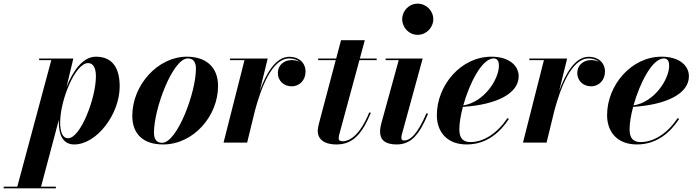

<svg xmlns="http://www.w3.org/2000/svg" viewBox="-139 -780 3810 1050"><path d="M182.5 -112.5C182.5 -44.5 204 10 267 10C389 10 515.5 -154.5 515.5 -307.5C515.5 -407 477 -470 385.5 -470C313.5 -470 259.5 -391.5 225 -304.5L262 -460H75V-451H141.5L-44.5 241H-119V250H166.5V241H85.5L183 -125.5C182.5 -121 182.5 -116.5 182.5 -112.5ZM190 -110C190 -232.5 272.5 -435 342.5 -435C372 -435 385.5 -407 385.5 -362.5C385.5 -243 301 -24 233.5 -24C202.5 -24 190 -59 190 -110Z M753 10C919 10 1053.5 -145 1053.5 -310C1053.5 -410 991 -470 882.5 -470C724 -470 584.5 -314.5 584.5 -147C584.5 -47 644.5 10 753 10ZM747.5 1C716.5 1 703 -20 703 -54C703 -188 806.5 -460.5 888 -460.5C919 -460.5 932.5 -439.5 932.5 -405.5C932.5 -271.5 829 1 747.5 1Z M1198 -451 1083.5 0H1212.5L1255.5 -176C1287.5 -294.5 1347 -460.5 1443 -460.5C1467 -460.5 1486.5 -453.5 1500.5 -441C1488 -448 1473 -451.5 1456.5 -451.5C1412.5 -451.5 1380.5 -422.5 1380.5 -381C1380.5 -338.5 1412.5 -308 1456 -308C1501 -308 1532 -343.5 1532 -388.5C1532 -436.5 1495.5 -469.5 1443.5 -469.5C1369 -469.5 1317 -379.5 1281.5 -282.5L1325 -460H1118.5V-451Z M1889 -163 1880.5 -165.5C1829.5 -41 1774 -7.5 1734 -7.5C1720.5 -7.5 1713 -13 1713 -23.5C1713 -32.5 1715.5 -41.5 1717.5 -49L1826.5 -451H1921V-460H1829L1856 -560H1726L1699.5 -460H1601V-451H1697L1610 -122.5C1604.5 -102.5 1598.5 -79 1598.5 -63.5C1598.5 -26.5 1624.5 10 1701.5 10C1790.5 10 1841 -47.5 1889 -163Z M2060.5 -675C2060.5 -629.5 2097 -589.5 2145 -589.5C2193 -589.5 2230.5 -629.5 2230.5 -675C2230.5 -720.5 2193 -760 2145 -760C2097 -760 2060.5 -720.5 2060.5 -675ZM2202 -157.5 2193 -160.5C2142 -40.5 2102 -11.5 2069.5 -11.5C2059.5 -11.5 2056 -18 2056 -26.5C2056 -31 2056.5 -36.5 2058 -42.5L2172.5 -460H1970V-451H2041.5L1946.5 -106C1943.5 -95 1939.5 -77 1939.5 -59.5C1939.5 -17 1965.5 10 2030 10C2111 10 2154.5 -45.5 2202 -157.5Z M2373 -72.5C2373 -105.5 2380 -149.5 2392.5 -195.5C2576 -207.5 2697.5 -268 2697.5 -363C2697.5 -423 2642.5 -470 2548 -470C2382.5 -470 2250 -314.5 2250 -150C2250 -60 2304.5 10 2413 10C2524.5 10 2597.5 -58.5 2644 -129.5L2636 -134C2581.5 -52.5 2507 -3 2434 -3C2397.5 -3 2373 -19.5 2373 -72.5ZM2561 -460.5C2582.5 -460.5 2589.5 -442 2589.5 -421.5C2589.5 -345 2507.5 -221 2394.5 -203.5C2428.5 -325 2496.5 -460.5 2561 -460.5Z M2835.5 -451 2721 0H2850L2893 -176C2925 -294.5 2984.5 -460.5 3080.5 -460.5C3104.5 -460.5 3124 -453.5 3138 -441C3125.5 -448 3110.5 -451.5 3094 -451.5C3050 -451.5 3018 -422.5 3018 -381C3018 -338.5 3050 -308 3093.5 -308C3138.5 -308 3169.5 -343.5 3169.5 -388.5C3169.5 -436.5 3133 -469.5 3081 -469.5C3006.5 -469.5 2954.5 -379.5 2919 -282.5L2962.5 -460H2756V-451Z M3304 -72.5C3304 -105.5 3311 -149.5 3323.5 -195.5C3507 -207.5 3628.5 -268 3628.5 -363C3628.5 -423 3573.5 -470 3479 -470C3313.5 -470 3181 -314.5 3181 -150C3181 -60 3235.5 10 3344 10C3455.5 10 3528.5 -58.5 3575 -129.5L3567 -134C3512.5 -52.5 3438 -3 3365 -3C3328.5 -3 3304 -19.5 3304 -72.5ZM3492 -460.5C3513.5 -460.5 3520.5 -442 3520.5 -421.5C3520.5 -345 3438.5 -221 3325.5 -203.5C3359.5 -325 3427.5 -460.5 3492 -460.5Z"/></svg>

Font: Bodoni* 24pt
Style: Bold Italic
Weight: 700
Italic angle: -13°
Version: Version 2.3